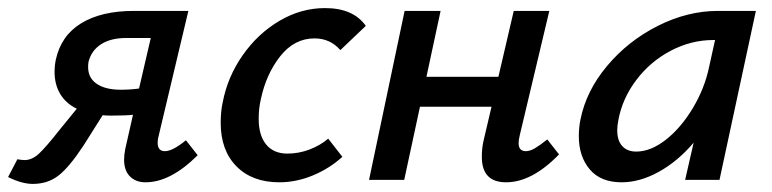

<svg xmlns="http://www.w3.org/2000/svg" viewBox="-46 -445 1911 475"><path d="M443 -61Q376 6 314 6Q290 6 275.5 -8.5Q261 -23 261 -50Q261 -62 264 -77L283 -161Q265 -159 229 -159Q215 -159 208 -160L160 -84Q125 -31 98.5 -10.5Q72 10 35 10Q8 10 -26 -7L-3 -51Q7 -49 15 -49Q33 -49 50 -64.5Q67 -80 104 -127L144 -176Q117 -189 103 -212.5Q89 -236 89 -267Q89 -282 92 -297Q105 -357 155 -387.5Q205 -418 285 -418H420L347 -111Q344 -101 344 -92Q344 -71 362 -71Q381 -71 414 -98ZM298 -226 327 -351H266Q228 -351 204 -335.5Q180 -320 173 -292Q172 -287 172 -279Q172 -252 193.5 -237.5Q215 -223 253 -223Q276 -223 298 -226Z M732 -350Q682 -350 647 -305.5Q612 -261 599 -198Q594 -177 594 -151Q594 -110 612.5 -87.5Q631 -65 665 -65Q693 -65 719.5 -75Q746 -85 766 -102L801 -57Q769 -28 728 -11Q687 6 645 6Q578 6 539 -33.5Q500 -73 500 -141Q500 -170 505 -192Q517 -255 554.5 -308.5Q592 -362 645.5 -393.5Q699 -425 758 -425Q828 -425 859 -381L796 -321Q771 -350 732 -350Z M1337 -63Q1270 6 1206 6Q1146 6 1146 -57Q1146 -80 1151 -100L1170 -181H993L954 0H867L955 -418H1044L1009 -255H1187L1225 -418H1313L1240 -111Q1237 -99 1237 -91Q1237 -71 1255 -71Q1265 -71 1277 -78Q1289 -85 1308 -100Z M1824 -418 1734 0H1649L1670 -92Q1631 -46 1584 -20Q1537 6 1492 6Q1440 6 1413 -26Q1386 -58 1386 -108Q1386 -130 1390 -149Q1404 -220 1456 -282Q1508 -344 1581.5 -381Q1655 -418 1730 -418ZM1708 -278 1723 -346H1719Q1664 -346 1613.5 -319.5Q1563 -293 1528.5 -247.5Q1494 -202 1484 -149Q1481 -134 1481 -123Q1481 -97 1493.5 -83.5Q1506 -70 1528 -70Q1564 -70 1601.5 -99.5Q1639 -129 1668 -177.5Q1697 -226 1708 -278Z"/></svg>

Font: Ysabeau Infant Semibold
Style: Italic
Weight: 600
Italic angle: -12°
Designer: Christian Thalmann (Catharsis Fonts)
Version: Version 0.003